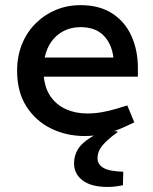

<svg xmlns="http://www.w3.org/2000/svg" viewBox="-20 -531 605 760"><path d="M315.6 7.5Q243.5 7.5 182.5 -22.1Q121.6 -51.7 84.7 -109.4Q47.7 -167.1 47.7 -250.6Q47.7 -308.2 66.9 -355.9Q86.1 -403.5 120.9 -438.2Q155.7 -472.8 200.9 -491.7Q246.2 -510.6 298.7 -510.6Q373.9 -510.6 424.4 -477.8Q474.9 -444.9 500.4 -388.4Q525.8 -331.8 525.8 -261.1V-227.5H153.4Q158.5 -178.7 182.1 -146.4Q205.6 -114.1 242.9 -98Q280.2 -81.8 325.3 -81.8Q353.4 -81.8 382.4 -86.7Q411.3 -91.6 440.7 -100.5L483.8 -113.7L511.6 -46.8L472.6 -28.4Q435 -11 394.6 -1.8Q354.2 7.5 315.6 7.5ZM156.9 -303.4H428.9Q421.7 -359.3 389.1 -391.4Q356.6 -423.5 299 -423.5Q262.7 -423.5 233.5 -409.1Q204.3 -394.6 184.4 -367.5Q164.6 -340.4 156.9 -303.4ZM406.8 209Q341.1 209 307.1 183.2Q273.1 157.5 273.1 115.8Q273.1 86.3 287.5 61.2Q301.9 36 341.4 11.6L380.2 -11.8L444.8 -11.5V-7.3Q406 20.4 386 44.1Q366.1 67.8 366.1 95.2Q366.1 119.9 389.4 133.5Q412.7 147.1 468 148.8L466.5 202.3Q457.5 203.5 442.6 206.3Q427.8 209 406.8 209Z"/></svg>

Font: REM Medium
Style: Regular
Weight: 500
Designer: Octavio Pardo
Foundry: Ashler Design
Version: Version 1.005;gftools[0.9.28]